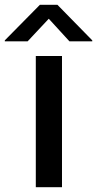

<svg xmlns="http://www.w3.org/2000/svg" viewBox="-76 -779 404 799"><path d="M73 0H182V-546H73ZM-56 -607H39L127 -701L213 -607H308V-611L163 -759H90L-56 -611Z"/></svg>

Font: Wafeq Medium
Style: Regular
Weight: 500
Designer: Rasmus Andersson & Azza Alameddine
Foundry: Google & TypeTogether
Version: Version 3.000;January 28, 2025;FontCreator 15.0.0.3014 64-bi